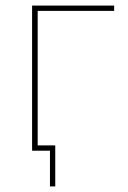

<svg xmlns="http://www.w3.org/2000/svg" viewBox="-20 -540 459 688"><path d="M159 128H178V-19H115V-501H389V-520H95V0H159Z"/></svg>

Font: Fixel Display Thin
Style: Regular
Weight: 100
Designer: AlfaBravo + MacPaw
Foundry: Kyrylo Tkachov, Marchela Mozhyna, Serhii Makarenko, Maria Weinstein, Zakhar Kryvoshyya
Version: Version 1.211